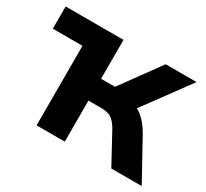

<svg xmlns="http://www.w3.org/2000/svg" viewBox="-114 -710 947 881"><g transform="rotate(30 359.5 -269.5)"><path d="M311.5 0V-217.3H379.9C422.4 -217.3 442.9 -205.6 468.8 -164.1L558.1 0H719.2L603.5 -210C578.6 -252.9 552.7 -281.2 521.5 -297.9L698.7 -539.1H535.2L385.3 -333H311.5V-539.1H4.9V-421.4H162.1V0Z"/></g></svg>

Font: Winston
Style: Bold
Weight: 700
Designer: Vernon Adams, Kim Jin-seong, David Berlow, Cristiano Sobral
Foundry: The Winston Project Authors
Version: Version 3.004